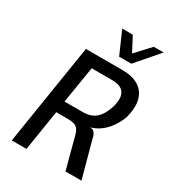

<svg xmlns="http://www.w3.org/2000/svg" viewBox="-216 -1043 1054 1164"><g transform="rotate(30 311.0 -461.0)"><path d="M51 0 163 -705H419Q489 -705 532.5 -678Q576 -651 590 -599.5Q604 -548 584 -470Q568 -429 545 -396Q522 -363 491.5 -340Q461 -317 423 -306L431 -305L443 -303Q451 -297 459 -285Q467 -273 473 -242L539 0H427L368 -222Q362 -246 351 -259.5Q340 -273 323.5 -278Q307 -283 281 -283H199L154 0ZM210 -364H339Q396 -364 430 -395Q464 -426 483 -489Q501 -556 478.5 -588.5Q456 -621 398 -621H252ZM361 -765 292 -922H366L419 -821L513 -922H582L446 -765Z"/></g></svg>

Font: Nunito Sans 7pt Condensed SemiBold
Style: Italic
Weight: 600
Width: 3
Italic angle: -9°
Designer: Vernon Adams
Foundry: Vernon Adams
Version: Version 3.101;gftools[0.9.27]